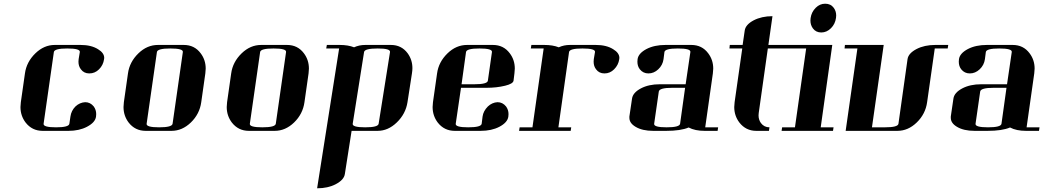

<svg xmlns="http://www.w3.org/2000/svg" viewBox="-20 -702 5597 1030"><path d="M89.8 -127.9Q89.8 -136.2 91.8 -153.8L113.8 -308.1Q122.1 -369.6 169.9 -416Q216.3 -460.9 273.9 -460.9H412.1Q469.7 -460.9 505.9 -438Q539.1 -418 539.1 -391.1Q539.1 -390.1 538.6 -387.5Q538.1 -384.8 538.1 -383.8Q533.7 -352.5 511.2 -330.1Q489.3 -308.1 459 -308.1Q430.2 -308.1 414.1 -330.1Q400.9 -346.7 400.9 -371.1Q400.9 -379.9 401.9 -384.8L408.2 -422.9Q411.1 -441.9 340.8 -441.9Q272 -441.9 269 -422.9L213.9 -38.1Q210.9 -19 280.8 -19Q349.1 -19 352.1 -38.1L357.9 -77.1Q362.3 -108.4 384.8 -130.9Q407.7 -152.3 437 -153.8Q464.4 -153.8 482.9 -130.9Q496.1 -112.8 496.1 -89.8Q496.1 -80.1 495.1 -76.2Q490.7 -44.9 446.8 -22Q404.8 0 347.2 0H209Q151.9 0 117.2 -44.9Q89.8 -81.1 89.8 -127.9Z M642.6 -127.9Q642.6 -136.2 644.5 -153.8L666.5 -308.1Q674.8 -369.6 722.7 -416Q769 -460.9 827.6 -460.9H965.8Q1023.4 -460.9 1056.6 -416Q1083.5 -380.4 1083.5 -334Q1083.5 -325.7 1081.5 -308.1L1059.6 -153.8Q1050.8 -90.3 1003.9 -44.9Q957.5 0 899.9 0H761.7Q704.6 0 669.9 -44.9Q642.6 -81.1 642.6 -127.9ZM766.6 -38.1Q763.7 -19 833.5 -19Q902.8 -19 905.8 -38.1L960.9 -422.9Q963.9 -441.9 893.6 -441.9Q824.7 -441.9 821.8 -422.9Z M1196.3 -127.9Q1196.3 -136.2 1198.2 -153.8L1220.2 -308.1Q1228.5 -369.6 1276.4 -416Q1322.8 -460.9 1381.3 -460.9H1519.5Q1577.1 -460.9 1610.4 -416Q1637.2 -380.4 1637.2 -334Q1637.2 -325.7 1635.3 -308.1L1613.3 -153.8Q1604.5 -90.3 1557.6 -44.9Q1511.2 0 1453.6 0H1315.4Q1258.3 0 1223.6 -44.9Q1196.3 -81.1 1196.3 -127.9ZM1320.3 -38.1Q1317.4 -19 1387.2 -19Q1456.5 -19 1459.5 -38.1L1514.6 -422.9Q1517.6 -441.9 1447.3 -441.9Q1378.4 -441.9 1375.5 -422.9Z M1681.2 308.1 1799.3 -441.9H1730L1733.4 -460.9H1802.2Q1847.7 -460.9 1879.4 -448.2Q1906.7 -460.9 1939.9 -460.9H2077.1Q2133.8 -460.9 2167 -416Q2192.4 -380.9 2192.4 -336.4Q2192.4 -324.2 2189.9 -308.1L2166 -153.8Q2156.2 -90.8 2108.4 -44.9Q2062 0 2005.4 0H1866.2L1830.1 231Q1825.7 262.7 1781.2 286.1Q1739.3 308.1 1681.2 308.1ZM1872.1 -38.1Q1869.1 -19 1939 -19Q2008.3 -19 2011.2 -38.1L2072.3 -422.9Q2075.2 -441.9 2006.3 -441.9Q1936 -441.9 1933.1 -422.9Z M2300.8 -127.9Q2300.8 -136.2 2302.7 -153.8L2324.7 -308.1Q2333 -369.6 2380.9 -416Q2427.2 -460.9 2485.8 -460.9H2624Q2681.6 -460.9 2714.8 -416Q2741.7 -380.4 2741.7 -334Q2741.7 -325.7 2739.7 -308.1L2734.9 -269Q2731.9 -252.4 2689.9 -242.2Q2644 -231 2590.8 -231H2453.1L2424.8 -38.1Q2421.9 -19 2491.7 -19Q2561 -19 2564 -38.1L2568.8 -77.1Q2572.8 -106.4 2597.2 -130.9Q2620.1 -152.3 2648.9 -153.8Q2676.3 -153.8 2694.8 -130.9Q2708 -112.8 2708 -89.8Q2708 -80.1 2707 -76.2Q2702.6 -44.9 2659.2 -22Q2617.2 0 2558.1 0H2419.9Q2362.8 0 2328.1 -44.9Q2300.8 -81.1 2300.8 -127.9ZM2456.1 -250H2524.9Q2594.2 -250 2597.2 -269L2619.1 -422.9Q2622.1 -441.9 2551.8 -441.9Q2482.9 -441.9 2480 -422.9Z M2764.6 0 2767.6 -19H2836.4L2896.5 -441.9H2827.6L2830.6 -460.9H2899.4Q2945.8 -460.9 2977.5 -448.2Q3004.9 -460.9 3037.6 -460.9H3175.8Q3233.4 -460.9 3269.5 -438Q3302.7 -418 3302.7 -391.1Q3302.7 -390.1 3302.2 -387.5Q3301.8 -384.8 3301.8 -383.8Q3297.4 -353 3274.4 -330.1Q3252.4 -308.1 3222.7 -308.1Q3193.8 -308.1 3177.7 -330.1Q3164.6 -346.7 3164.6 -371.1Q3164.6 -379.9 3165.5 -384.8L3171.9 -422.9Q3174.8 -441.9 3104.5 -441.9Q3035.6 -441.9 3032.7 -422.9L2975.6 -19H3044.4L3041.5 0Z M3356.4 -69.8V-77.1L3370.6 -172.9Q3375 -205.1 3418.5 -228Q3460.4 -250 3519.5 -250H3658.2L3683.6 -422.9Q3686.5 -441.9 3616.2 -441.9Q3547.4 -441.9 3544.4 -422.9L3539.6 -384.8Q3535.2 -352.5 3511.2 -330.1Q3487.8 -308.1 3458.5 -308.1Q3430.2 -308.1 3412.6 -330.1Q3399.4 -346.7 3399.4 -371.1Q3399.4 -379.9 3400.4 -384.8Q3404.8 -416 3448.2 -439Q3490.2 -460.9 3550.3 -460.9H3688.5Q3746.1 -460.9 3779.3 -416Q3806.2 -380.4 3806.2 -334Q3806.2 -325.7 3804.2 -308.1L3763.2 -19H3832.5L3829.6 0H3760.3Q3708.5 0 3674.3 -18.1Q3631.8 0 3553.2 0H3484.4Q3425.3 0 3389.2 -22Q3356.4 -41.5 3356.4 -69.8ZM3489.3 -38.1Q3486.3 -19 3556.2 -19Q3625.5 -19 3628.4 -38.1L3655.3 -231H3586.4Q3517.1 -231 3514.2 -210.9Z M3893.1 -441.9 3895 -460.9H3963.9L3975.1 -538.1Q3979.5 -569.8 4022.9 -592.8Q4065.9 -615.2 4124 -615.2L4102.1 -460.9H4240.2L4238.3 -441.9H4099.1L4050.3 -96.2Q4049.3 -91.3 4049.3 -83Q4049.3 -59.6 4062 -42Q4079.1 -19 4107.9 -19L4105 0H4037.1Q3981 0 3946.3 -44.9Q3918.9 -81.1 3918.9 -127.9Q3918.9 -136.2 3920.9 -153.8L3961.9 -441.9Z M4172.9 0 4175.8 -19H4244.6L4304.7 -441.9H4235.8L4238.8 -460.9H4444.8L4382.8 -19H4451.7L4448.7 0ZM4327.6 -591.8Q4327.6 -600.1 4328.6 -605Q4333 -637.2 4356 -660.2Q4377.9 -682.1 4406.7 -682.1Q4436.5 -682.1 4452.6 -660.2Q4465.8 -642.1 4465.8 -619.1Q4465.8 -609.9 4464.8 -606Q4460.4 -573.2 4438 -550.8Q4415 -527.8 4385.7 -527.8Q4356.9 -527.8 4340.8 -549.8Q4327.6 -567.9 4327.6 -591.8Z M4510.7 -441.9 4512.7 -460.9H4720.7L4657.7 -19H4727.5Q4796.9 -19 4799.8 -38.1L4848.6 -384.8Q4853 -416 4897 -439Q4939 -460.9 4997.6 -460.9H5066.9L5064 -441.9H4994.6L4953.6 -153.8Q4944.8 -90.3 4897.9 -44.9Q4851.6 0 4793.9 0H4516.6L4579.6 -441.9Z M5080.6 -69.8V-77.1L5094.7 -172.9Q5099.1 -205.1 5142.6 -228Q5184.6 -250 5243.7 -250H5382.3L5407.7 -422.9Q5410.6 -441.9 5340.3 -441.9Q5271.5 -441.9 5268.6 -422.9L5263.7 -384.8Q5259.3 -352.5 5235.4 -330.1Q5211.9 -308.1 5182.6 -308.1Q5154.3 -308.1 5136.7 -330.1Q5123.5 -346.7 5123.5 -371.1Q5123.5 -379.9 5124.5 -384.8Q5128.9 -416 5172.4 -439Q5214.4 -460.9 5274.4 -460.9H5412.6Q5470.2 -460.9 5503.4 -416Q5530.3 -380.4 5530.3 -334Q5530.3 -325.7 5528.3 -308.1L5487.3 -19H5556.6L5553.7 0H5484.4Q5432.6 0 5398.4 -18.1Q5356 0 5277.3 0H5208.5Q5149.4 0 5113.3 -22Q5080.6 -41.5 5080.6 -69.8ZM5213.4 -38.1Q5210.4 -19 5280.3 -19Q5349.6 -19 5352.5 -38.1L5379.4 -231H5310.5Q5241.2 -231 5238.3 -210.9Z"/></svg>

Font: Hjet
Style: Italic
Weight: 400
Designer: T. Christopher White
Version: Version 1.2